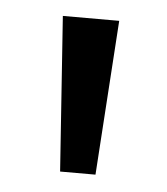

<svg xmlns="http://www.w3.org/2000/svg" viewBox="-33 -744 278 319"><g transform="rotate(5 106.5 -585.0)"><path d="M154 -714H60L78 -456H137Z"/></g></svg>

Font: Noto Sans Myanmar UI Condensed
Style: Regular
Weight: 400
Width: 3
Designer: Monotype Design Team
Foundry: Monotype Imaging Inc.
Version: Version 2.103